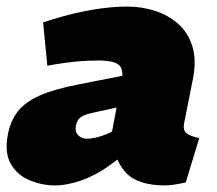

<svg xmlns="http://www.w3.org/2000/svg" viewBox="-39 -555 661 584"><path d="M526 0Q508 4 491 6.5Q474 9 463 9Q379 9 343 -31Q307 -71 308 -126L301 -151L331 -309Q338 -344 322.5 -357.5Q307 -371 259 -371Q228 -371 195 -368Q162 -365 127 -359L105 -355L92 -487L131 -499Q187 -516 243 -525.5Q299 -535 348 -535Q392 -535 432.5 -522Q473 -509 503 -482.5Q533 -456 546 -414.5Q559 -373 548 -316L521 -180Q517 -160 527.5 -150.5Q538 -141 567 -135ZM128 9Q90 9 52.5 -6Q15 -21 -5.5 -55.5Q-26 -90 -15 -146Q-7 -188 15.5 -216.5Q38 -245 82 -264.5Q126 -284 199 -298L341 -326L320 -229L243 -212Q224 -208 213.5 -202.5Q203 -197 198.5 -190Q194 -183 192 -173Q188 -155 198.5 -144Q209 -133 225 -133Q237 -133 252.5 -136.5Q268 -140 285 -147L312 -159L346 -90L293 -51Q253 -22 209 -6.5Q165 9 128 9Z"/></svg>

Font: REM Black
Style: Italic
Weight: 900
Italic angle: -11°
Designer: Octavio Pardo
Foundry: Ashler Design
Version: Version 1.005;gftools[0.9.28]